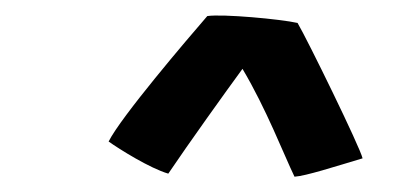

<svg xmlns="http://www.w3.org/2000/svg" viewBox="-20 -718 540 251"><path d="M454 -511C451 -525 382 -666 369 -688C347 -693 271 -700 251 -697C225 -667 138 -565 122 -533C136 -523 176 -498 200 -491C227 -531 275 -598 297 -628C328 -576 351 -516 365 -487C380 -488 417 -500 454 -511Z"/></svg>

Font: Yesteryear
Style: Regular
Weight: 400
Designer: Astigmatic (AOETI)
Foundry: Astigmatic (AOETI)
Version: Version 1.000